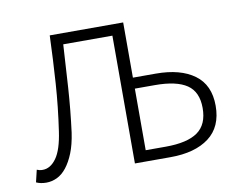

<svg xmlns="http://www.w3.org/2000/svg" viewBox="-61 -561 829 654"><g transform="rotate(-10 354.0 -234.0)"><path d="M50 12Q30 12 15 5L25 -37Q30 -35 34.5 -34Q39 -33 45 -33Q72 -33 92.5 -61.5Q113 -90 122 -153Q134 -234 139.5 -315Q145 -396 148 -480H402V-289H481Q566 -289 614.5 -253.5Q663 -218 663 -146Q663 -73 614.5 -36.5Q566 0 481 0H358V-442H188Q184 -372 179 -295Q174 -218 164 -141Q158 -100 146.5 -71.5Q135 -43 120 -24Q105 -5 87 3.5Q69 12 50 12ZM402 -38H471Q546 -38 582 -63.5Q618 -89 618 -146Q618 -202 582 -226.5Q546 -251 471 -251H402Z"/></g></svg>

Font: Giro Light
Style: Regular
Weight: 300
Designer: Paul D. Hunt
Foundry: Adobe Systems Incorporated
Version: Version 1.000;PS 1.0;hotconv 1.0.88;makeotf.lib2.5.647800